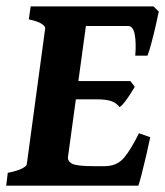

<svg xmlns="http://www.w3.org/2000/svg" viewBox="-25 -586 521 606"><path d="M476.1 -549.3Q473.1 -534.2 466.6 -505.4Q460 -476.6 452.6 -449.2Q445.3 -421.9 440.4 -410.2H401.9Q405.3 -451.7 400.1 -477.8Q395 -503.9 379.4 -503.9H224.6L245.1 -565.9H459.5ZM400.4 -312Q395.5 -303.7 387 -290.3Q378.4 -276.9 369.1 -264.6Q359.9 -252.4 352.5 -248Q342.8 -260.7 326.9 -266.6Q311 -272.5 278.8 -272.5H187L203.6 -330.1H386.7ZM449.2 -152.8Q443.8 -127 436.3 -94.5Q428.7 -62 421.9 -35.4Q415 -8.8 411.6 0H-5.4L-0.5 -40.5Q29.3 -46.4 44.2 -54Q59.1 -61.5 59.6 -67.9L117.7 -497.1Q118.7 -502.4 106.9 -510.5Q95.2 -518.6 65.9 -524.9L71.8 -565.9H315.4L310.1 -524.9Q248.5 -518.6 246.6 -507.3L189.5 -90.3Q188 -77.6 201.9 -69.6Q215.8 -61.5 271.5 -61.5H304.7Q343.8 -61.5 366 -87.6Q388.2 -113.8 413.6 -165.5Z"/></svg>

Font: Dai Banna SIL
Style: Bold Italic
Weight: 700
Italic angle: -11°
Designer: Victor Gaultney
Foundry: SIL International
Version: Version 4.000